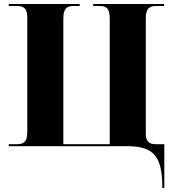

<svg xmlns="http://www.w3.org/2000/svg" viewBox="-20 -734 876 964"><path d="M795 210H805V-10H761C727 -10 712 -27 712 -61V-642C712 -697 735 -704 767 -704H804V-714H448V-704H478C510 -704 531 -697 531 -642V-10H298V-642C298 -697 321 -704 352 -704H380V-714H24V-704H62C93 -704 117 -698 117 -647V-72C117 -17 95 -10 63 -10H24V0H617C753 0 795 50 795 210Z"/></svg>

Font: Noto Serif Display ExtraBold
Style: Regular
Weight: 800
Designer: Monotype Design Team
Foundry: Monotype Imaging Inc.
Version: Version 2.009